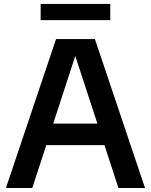

<svg xmlns="http://www.w3.org/2000/svg" viewBox="-20 -934 750 954"><path d="M568.5 0 499 -213H210L140.5 0H9.5L258.5 -740H451.5L700.5 0ZM244.5 -320H464L354 -656ZM182 -834V-914.5H528V-834Z"/></svg>

Font: Encode Sans SemiBold
Style: Regular
Weight: 600
Designer: Multiple Designers
Foundry: Impallari Type
Version: Version 2.000